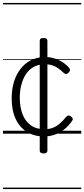

<svg xmlns="http://www.w3.org/2000/svg" viewBox="-20 -905 570 1300"><path d="M279 19Q213 19 163.5 -11Q114 -41 86.5 -99Q59 -157 59 -239Q59 -288 69 -330.5Q79 -373 98.5 -407.5Q118 -442 145.5 -467Q173 -492 208.5 -505.5Q244 -519 286 -519Q316 -519 346.5 -510Q377 -501 403.5 -484Q430 -467 449 -444Q455 -436 454 -429Q453 -422 444 -413Q435 -404 427.5 -404Q420 -404 413 -410Q394 -428 375.5 -441.5Q357 -455 334.5 -462.5Q312 -470 282 -470Q252 -470 226 -460Q200 -450 179.5 -431Q159 -412 144.5 -384Q130 -356 122 -321Q114 -286 114 -243Q114 -180 132.5 -132Q151 -84 188 -57Q225 -30 281 -30Q313 -30 338.5 -40Q364 -50 386 -69.5Q408 -89 430 -116Q437 -123 444.5 -123Q452 -123 460 -117Q469 -110 472 -103Q475 -96 469 -88Q445 -52 413.5 -28Q382 -4 348 7.5Q314 19 279 19ZM275 134Q249 134 249 115V-629Q249 -648 275 -648Q301 -648 301 -629V115Q301 134 275 134ZM0 365H530V375H0ZM0 -20H530V0H0ZM0 -505H530V-500H0ZM0 -885H530V-875H0Z"/></svg>

Font: Playwrite IT Moderna Guides
Style: Regular
Weight: 400
Designer: Veronika Burian, José Scaglione
Foundry: TypeTogether
Version: Version 1.003